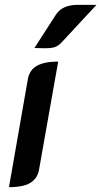

<svg xmlns="http://www.w3.org/2000/svg" viewBox="-20 -763 418 792"><path d="M95 -437Q102 -475 133 -492Q164 -509 220 -509L141 -63Q135 -28 106.5 -9.5Q78 9 17 9ZM211 -703Q237 -743 301 -743H378L235 -589Q221 -574 207 -569Q193 -564 164 -564Q139 -564 122 -565Z"/></svg>

Font: K2D SemiBold
Style: Italic
Weight: 600
Italic angle: -10°
Designer: Katatrad Aksorn Co.,Ltd.
Foundry: Cadson Demak Co.,Ltd.
Version: Version 1.000; ttfautohint (v1.6)